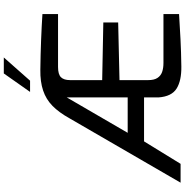

<svg xmlns="http://www.w3.org/2000/svg" viewBox="-2 -967 973 1009"><g transform="rotate(-90 484.5 -462.5)"><path d="M640 4Q565 5 523.5 -21Q482 -47 477 -116V-192H246L128 0H29L368 -585Q398 -639 432.5 -673Q467 -707 513.5 -722.5Q560 -738 622 -737Q703 -736 779 -733Q855 -730 915 -726V-644H637Q598 -644 583 -628.5Q568 -613 568 -581V-412L871 -406V-328L568 -321V-170Q568 -139 579.5 -121.5Q591 -104 611 -97Q631 -90 658 -90H915V-8Q852 -4 784 -0.5Q716 3 640 4ZM291 -278H477V-598ZM506 -791 603 -929H687L565 -791Z"/></g></svg>

Font: Exo Thin Medium
Style: Regular
Weight: 500
Version: Version 2.000